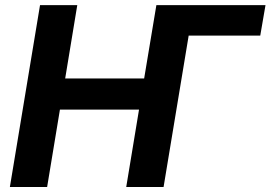

<svg xmlns="http://www.w3.org/2000/svg" viewBox="-20 -748 1082 768"><path d="M1042 -727.5 1021 -605.5H706.5L607.4 -727.5ZM19.5 0 140.1 -727.5H289.1L240.7 -434.1H556.6L605.5 -727.5H754.9L634.3 0H484.9L536.1 -309.6H219.7L168.5 0Z"/></svg>

Font: Inter 16pt
Style: Bold Italic
Weight: 700
Italic angle: -9.3988°
Version: Version 4.001;git-66647c0bb